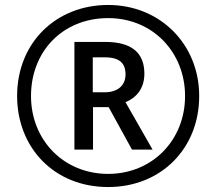

<svg xmlns="http://www.w3.org/2000/svg" viewBox="-20 -744 871 774"><path d="M416 10C628 10 783 -144 783 -357C783 -567 624 -724 416 -724C206 -724 49 -572 49 -357C49 -149 198 10 416 10ZM416 -43C237 -43 105 -179 105 -357C105 -537 233 -671 416 -671C596 -671 726 -533 726 -357C726 -177 592 -43 416 -43ZM280 -141H355V-312H418L512 -141H595L486 -332C529 -350 562 -386 562 -447C562 -532 510 -575 404 -575H280ZM402 -372H354V-513H401C459 -513 486 -492 486 -444C486 -399 454 -372 402 -372Z"/></svg>

Font: Noto Sans SemiCondensed
Style: Italic
Weight: 400
Width: 4
Italic angle: -12°
Designer: Monotype Design Team
Foundry: Monotype Imaging Inc.
Version: Version 2.013